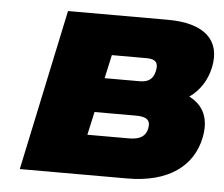

<svg xmlns="http://www.w3.org/2000/svg" viewBox="-42 -547 693 594"><g transform="rotate(5 304.0 -250.0)"><path d="M40 0H374C502 0 577 -57 595 -146C607 -204 589 -246 543 -269C575 -292 596 -324 605 -365C623 -451 570 -500 456 -500H146ZM239 -124 255 -196H384C418 -196 430 -185 425 -160C420 -135 402 -124 368 -124ZM277 -303 293 -376H401C429 -376 439 -365 433 -339C427 -311 410 -303 385 -303Z"/></g></svg>

Font: LT Wave Black
Style: Italic
Weight: 900
Designer: Daniel Lyons
Version: Version 2.5 (Glyphs App)